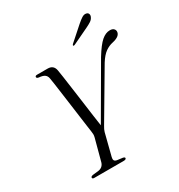

<svg xmlns="http://www.w3.org/2000/svg" viewBox="-200 -1004 1064 1139"><g transform="rotate(-30 332.0 -434.5)"><path d="M332 -10Q332 0 313.5 0H112Q100 0 100 -9Q100 -16.5 114.5 -19.5L152 -23.5Q185.5 -27.5 195 -59L234.5 -207Q237.5 -218 237.2 -228Q237 -238 235 -249.5Q233.5 -260 229.2 -290Q225 -320 219.5 -361.2Q214 -402.5 207.8 -447.5Q201.5 -492.5 196 -533.5Q190.5 -574.5 186.2 -604Q182 -633.5 180 -643Q177 -660.5 164.5 -669.5Q152 -678.5 126 -680.5Q112 -682.5 111.5 -690.5Q111 -700 125.5 -700H197.5Q237 -700 244.5 -661Q247 -649 252.2 -611.8Q257.5 -574.5 264.5 -524.2Q271.5 -474 278.8 -420.8Q286 -367.5 292.2 -322.2Q298.5 -277 302.5 -251L506 -601Q545 -664.5 573 -688.5Q601 -712.5 629.5 -712.5Q647 -712.5 655.5 -704.5Q664 -696.5 664 -685.5Q663.5 -653 608.5 -641Q582 -635.5 557.8 -618.5Q533.5 -601.5 508.5 -562L317.5 -238.5Q311.5 -228.5 308 -221Q304.5 -213.5 302 -205L264 -55.5Q260.5 -42 264.2 -34Q268 -26 283 -23.5L318.5 -19Q332 -16.5 332 -10ZM494.5 -835Q514.5 -852.5 529.5 -862Q544.5 -871.5 558.5 -868.5Q570.5 -866 573.8 -856.2Q577 -846.5 572 -836.5Q566 -822.5 551.8 -813.2Q537.5 -804 518.5 -795L407.5 -742Q399 -738 396.5 -742.5Q394.5 -746.5 402 -753Z"/></g></svg>

Font: Fraunces 72pt Light
Style: Italic
Weight: 300
Italic angle: -16°
Version: Version 1.000;[b76b70a41]